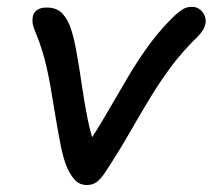

<svg xmlns="http://www.w3.org/2000/svg" viewBox="-20 -520 609 550"><path d="M229 10Q210.2 10 198.2 -0.9Q186.2 -11.8 174.4 -35Q163 -59.2 154.7 -99.8Q146.4 -140.4 138.6 -188.3Q130.8 -236.2 123.4 -279.2Q112.8 -335.6 103 -367.7Q93.2 -399.8 85.8 -417.4Q78.4 -435 75 -446.3Q71.6 -457.6 74 -472.4Q75.6 -483.4 85.6 -490.9Q95.6 -498.4 113.6 -498.4Q143.2 -498.4 159.5 -480.4Q175.8 -462.4 184.5 -433.7Q193.2 -405 199 -371.2Q207.2 -327.2 214.4 -276.3Q221.6 -225.4 231.4 -177.4Q241.2 -129.4 256.2 -91.6L221.2 -91.2Q258.2 -147.8 288.6 -200.2Q319 -252.6 347.6 -301Q376.2 -349.4 408 -392.8Q439.8 -436.2 480.4 -475.4Q494.2 -487.8 504.7 -494.1Q515.2 -500.4 530.4 -500.4Q542.8 -500.4 552.3 -493.1Q561.8 -485.8 566.2 -475Q570.6 -464.2 568.6 -452Q566.6 -442.4 561.4 -434Q556.2 -425.6 548.4 -417.4Q502.2 -372.2 469.9 -328.7Q437.6 -285.2 409.9 -239.5Q382.2 -193.8 352.6 -142Q323 -90.2 282.4 -27.8Q268.6 -7.2 257.1 1.4Q245.6 10 229 10Z"/></svg>

Font: Shantell Sans Light
Style: Italic
Weight: 300
Italic angle: -11°
Designer: Stephen Nixon, Anya Danilova, Shantell Martin
Foundry: Arrow Type
Version: Version 1.008;[ac192a2d6]